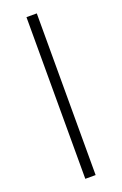

<svg xmlns="http://www.w3.org/2000/svg" viewBox="-147 -794 531 837"><g transform="rotate(-20 119.0 -375.0)"><path d="M143.1 0H95.2V-750H143.1Z"/></g></svg>

Font: Spartan MB Light
Style: Regular
Weight: 300
Designer: Matt Bailey, Mirko Velimirovic
Foundry: Matt Bailey
Version: Version 1.005